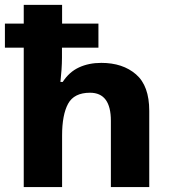

<svg xmlns="http://www.w3.org/2000/svg" viewBox="-20 -762 703 782"><path d="M76.7 -742.2H232.9V-666H380.9V-567.9H232.4V-526.4Q232.4 -505.4 230.5 -476.8Q228.5 -448.2 226.1 -428.2H235.4Q261.7 -468.8 301.5 -487.3Q341.3 -505.9 392.6 -505.9Q480 -505.9 533.9 -459.2Q587.9 -412.6 587.9 -310.5V0H431.6V-270Q431.6 -384.3 346.7 -384.3Q281.7 -384.3 257.3 -339.4Q232.9 -294.4 232.9 -210V0H76.7V-567.9H0V-666H76.7Z"/></svg>

Font: Lunasima
Style: Bold
Weight: 700
Designer: The DocRepair Project, Monotype Design Team
Foundry: Google
Version: Version 2.009